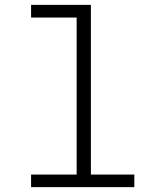

<svg xmlns="http://www.w3.org/2000/svg" viewBox="-20 -770 640 790"><path d="M107.9 -750H354V-51.8H532.7V0H107.9V-51.8H295.4V-697.8H107.9Z"/></svg>

Font: Roboto Mono Light
Style: Regular
Weight: 300
Designer: Google
Version: Version 2.000985; 2015; ttfautohint (v1.3)